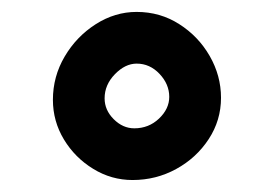

<svg xmlns="http://www.w3.org/2000/svg" viewBox="-20 -845 445 319"><path d="M347.2 -682.6Q347.2 -645 326.7 -613.8Q306.2 -582.5 272.7 -564.2Q239.3 -545.9 200.2 -545.9Q165 -545.9 134.8 -564.5Q104.5 -583 86.2 -613.3Q67.9 -643.6 67.9 -679.2Q67.9 -717.8 87.4 -751Q106.9 -784.2 138.9 -804.7Q170.9 -825.2 207 -825.2Q246.1 -825.2 277.8 -804.9Q309.6 -784.7 328.4 -752Q347.2 -719.2 347.2 -682.6ZM261.2 -684.1Q261.2 -705.1 245.1 -722.2Q229 -739.3 207 -739.3Q188 -739.3 170.9 -721.7Q153.8 -704.1 153.8 -681.6Q153.8 -662.1 168.9 -647Q184.1 -631.8 203.1 -631.8Q227.1 -631.8 244.1 -647.9Q261.2 -664.1 261.2 -684.1Z"/></svg>

Font: Mikhak-DS2-FD ExtraBold
Style: Regular
Weight: 800
Designer: Amin Abedi
Version: Version 3.2